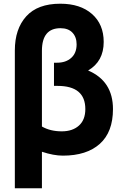

<svg xmlns="http://www.w3.org/2000/svg" viewBox="-20 -813 660 1035"><path d="M206 5V202H60V-541Q60 -657 121.5 -725Q183 -793 305 -793Q413 -793 476 -737.5Q539 -682 539 -587Q539 -482 455 -433Q589 -376 589 -225Q589 -101 518 -37.5Q447 26 319 26Q269 26 206 5ZM206 -539V-131Q251 -105 313 -105Q371 -105 405.5 -136Q440 -167 440 -225Q440 -350 290 -350H271V-475H288Q335 -475 364 -501Q393 -527 393 -574Q393 -613 370.5 -637Q348 -661 306 -661Q206 -661 206 -539Z"/></svg>

Font: Repo
Style: Bold
Weight: 700
Designer: Stefan Peev
Foundry: Context Ltd
Version: Version 001.000